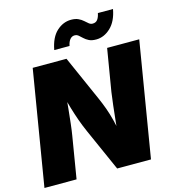

<svg xmlns="http://www.w3.org/2000/svg" viewBox="-134 -1062 1063 1173"><g transform="rotate(-15 397.5 -475.5)"><path d="M1 0 121.6 -727.5H335.4L461.9 -441.9Q477.5 -406.7 490.7 -370.4Q503.9 -334 515.1 -290Q526.4 -246.1 536.1 -189.5L517.1 -183.6Q521 -223.1 526.1 -274.9Q531.2 -326.7 537.1 -376.7Q543 -426.8 547.9 -460.9L592.3 -727.5H795.4L674.8 0H460.9L342.8 -265.6Q323.7 -308.6 309.8 -347.7Q295.9 -386.7 282.7 -430.9Q269.5 -475.1 254.4 -531.7L277.3 -533.2Q272.9 -481.9 267.8 -431.2Q262.7 -380.4 257.8 -337.4Q252.9 -294.4 248 -265.6L204.1 0ZM542 -794.4Q514.2 -794.4 496.6 -803.2Q479 -812 466.8 -823.7Q454.6 -835.4 444.1 -844.2Q433.6 -853 419.9 -853Q402.8 -853 390.9 -839.1Q378.9 -825.2 373.5 -798.3H276.9Q291 -875.5 332 -913.1Q373 -950.7 423.3 -950.7Q450.7 -950.7 468.8 -942.1Q486.8 -933.6 499.5 -922.1Q512.2 -910.6 522.7 -902.1Q533.2 -893.6 545.9 -893.6Q566.4 -893.6 577.1 -908Q587.9 -922.4 592.8 -947.8H688.5Q674.8 -872.6 633.3 -833.5Q591.8 -794.4 542 -794.4Z"/></g></svg>

Font: Inter 16pt Black
Style: Italic
Weight: 900
Italic angle: -9.3988°
Version: Version 4.001;git-66647c0bb